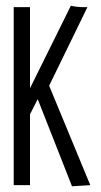

<svg xmlns="http://www.w3.org/2000/svg" viewBox="-20 -648 353 672"><path d="M232 4 112 -301 85 -248V0H28V-623H85V-339L228 -628Q235 -626 248 -624.5Q261 -623 270 -623H286L152 -348L296 0Z"/></svg>

Font: Inconsolata ExtraCondensed Thin
Style: Regular
Weight: 100
Width: 2
Monospace: yes
Designer: Raph Levien, Cyreal, Brenton Simpson
Foundry: Raph Levien, Cyreal, Google
Version: Version 3.100; ttfautohint (v1.8.4.7-5d5b)